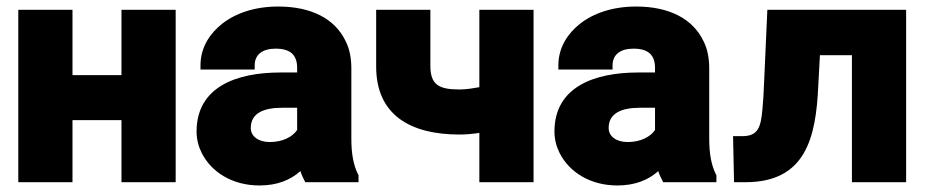

<svg xmlns="http://www.w3.org/2000/svg" viewBox="-20 -558 2834 588"><path d="M36 0H202V-190H352V0H518V-528H352V-328H202V-528H36Z M582 -155C582 -131 588 -109 598 -89C627 -32 690 10 775 10C829 10 870 -7 900 -34C903 -23 910 -10 915 0H1078V-22L1076 -25C1062 -54 1056 -88 1056 -134V-348C1056 -379 1051 -407 1039 -431C1006 -501 933 -538 832 -538C761 -538 702 -518 660 -485C626 -458 594 -416 594 -358V-345H760V-358C760 -391 784 -409 824 -409C870 -409 890 -389 890 -350V-336H839C704 -336 582 -292 582 -155ZM748 -166C748 -210 785 -228 844 -228H890V-160C876 -139 846 -123 806 -123C772 -123 748 -140 748 -166Z M1132 -354C1132 -205 1238 -146 1387 -146C1408 -146 1428 -148 1448 -151V0H1614V-528H1448V-291C1430 -288 1410 -284 1387 -284C1323 -284 1298 -299 1298 -357V-528H1132Z M1678 -155C1678 -131 1684 -109 1694 -89C1723 -32 1786 10 1871 10C1925 10 1966 -7 1996 -34C1999 -23 2006 -10 2011 0H2174V-22L2172 -25C2158 -54 2152 -88 2152 -134V-348C2152 -379 2147 -407 2135 -431C2102 -501 2029 -538 1928 -538C1857 -538 1798 -518 1756 -485C1722 -458 1690 -416 1690 -358V-345H1856V-358C1856 -391 1880 -409 1920 -409C1966 -409 1986 -389 1986 -350V-336H1935C1800 -336 1678 -292 1678 -155ZM1844 -166C1844 -210 1881 -228 1940 -228H1986V-160C1972 -139 1942 -123 1902 -123C1868 -123 1844 -140 1844 -166Z M2225 -141 2228 0H2263C2448 0 2479 -137 2486 -296L2491 -389H2589V0H2755V-528H2330L2320 -305C2319 -273 2317 -246 2315 -224C2310 -170 2303 -141 2253 -141Z"/></svg>

Font: Asimov Pro
Style: Ult
Weight: 900
Designer: Google
Version: Version 2.000980; 2014